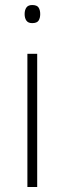

<svg xmlns="http://www.w3.org/2000/svg" viewBox="-20 -744 257 764"><path d="M128 -530V0H89V-530ZM108 -724Q127 -724 133.5 -714Q140 -704 140 -688Q140 -672 133.5 -662Q127 -652 108 -652Q92 -652 85 -662Q78 -672 78 -688Q78 -704 85 -714Q92 -724 108 -724Z"/></svg>

Font: Noto Sans Armenian ExtraLight
Style: Regular
Weight: 250
Designer: Monotype Design Team
Foundry: Monotype Imaging Inc.
Version: Version 2.007